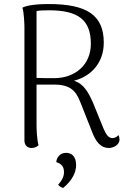

<svg xmlns="http://www.w3.org/2000/svg" viewBox="-20 -723 628 951"><path d="M566 -54C557 -41 543 -39 536 -39C519 -40 507 -52 492 -88L440 -216C418 -264 395 -309 346 -323C435 -346 494 -415 494 -512C494 -649 409 -703 221 -703C139 -703 104 -692 91 -685C99 -661 101 -602 101 -587V-25C102 -3 116 10 137 10C154 10 165 2 171 -4C163 -28 161 -85 161 -101V-304H250C346 -304 363 -254 383 -204L436 -70C455 -20 479 10 519 10C539 10 572 -3 572 -33C572 -39 571 -46 566 -54ZM161 -337V-668C173 -671 193 -672 222 -672C368 -672 430 -624 430 -506C430 -400 350 -337 252 -336C215 -336 185 -336 161 -337ZM307 34C275 34 259 61 259 80C277 86 297 96 297 129C297 151 288 170 268 192C274 199 281 205 293 208C343 166 357 126 357 94C357 46 329 34 307 34Z"/></svg>

Font: Arima Koshi Light
Style: Regular
Weight: 300
Designer: Joana Correia and Natanael Gama
Foundry: NDISCOVER
Version: Version 1.019;PS 001.019;hotconv 1.0.88;makeotf.lib2.5.64775